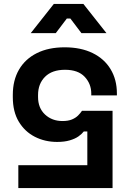

<svg xmlns="http://www.w3.org/2000/svg" viewBox="-20 -720 678 974"><path d="M573 -246V-236H443V-245Q443 -295 409.5 -330.5Q376 -366 310 -366Q244 -366 208.5 -330.5Q173 -295 173 -238V-228Q173 -172 208.5 -139Q244 -106 297 -106Q326 -106 345 -114Q364 -122 376 -134Q388 -146 396 -158H551V234H73V118H423V-53H405Q395 -40 378 -28Q361 -16 334 -8Q307 0 270 0Q208 0 157 -26Q106 -52 75.5 -102.5Q45 -153 45 -227V-239Q45 -313 76.5 -367Q108 -421 167 -450.5Q226 -480 308 -480Q390 -480 449.5 -451Q509 -422 541 -369Q573 -316 573 -246ZM136 -552 253 -700H403L520 -552H393L337 -626H319L263 -552Z"/></svg>

Font: Space 7353
Style: Regular
Weight: 400
Designer: Christine Claussen + Ruben Lyon  (Space 7353)
Version: Version 1.000;FEAKit 1.0